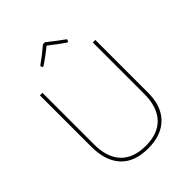

<svg xmlns="http://www.w3.org/2000/svg" viewBox="-233 -951 1078 1078"><g transform="rotate(-45 306.0 -412.0)"><path d="M203.1 -752Q237.3 -776.4 253.4 -789.1Q279.8 -810.1 300.8 -828.1H316.9Q326.2 -820.8 343.3 -807.4Q360.4 -793.9 366.7 -789.1Q382.8 -776.4 417 -752L410.2 -737.8H404.8Q383.3 -752.4 356.4 -772.5Q325.2 -795.9 310.1 -808.1Q294.9 -795.9 263.7 -772.5Q241.2 -755.9 214.8 -737.8H210ZM525.9 -229Q528.8 -117.7 471.2 -57.1Q413.1 3.9 306.2 3.9Q197.8 3.9 142.1 -56.2Q85.9 -116.7 85.9 -229V-637.2H106V-229Q105.5 -126 156.7 -70.8Q208 -16.1 306.2 -16.1Q403.3 -16.1 454.6 -70.8Q505.9 -126 505.9 -229V-637.2H525.9Z"/></g></svg>

Font: Datalegreya
Style: Thin
Weight: 250
Designer: Figs Lab
Foundry: Figs Lab
Version: Version 1.002;PS 001.002;hotconv 1.0.70;makeotf.lib2.5.58329